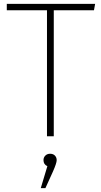

<svg xmlns="http://www.w3.org/2000/svg" viewBox="-20 -702 520 989"><path d="M470 -682 464 -649H257V0H222V-649H15V-682ZM238 90Q254 90 263 99.5Q272 109 272 123Q272 138 253 181L214 267H190L224 154Q204 145 204 123Q204 109 213.5 99.5Q223 90 238 90Z"/></svg>

Font: Fira Sans UltraLight
Style: Regular
Weight: 200
Designer: Carrois Corporate & Edenspiekermann AG
Foundry: Carrois Corporate GbR & Edenspiekermann AG
Version: Version 4.106;PS 004.106;hotconv 1.0.70;makeotf.lib2.5.58329